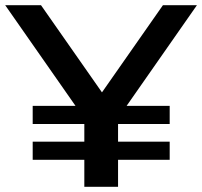

<svg xmlns="http://www.w3.org/2000/svg" viewBox="-29 -720 779 740"><path d="M296 0V-104H97V-174H296V-242H97V-312H262L-9 -700H129L364 -364L599 -700H730L459 -312H625V-242H426V-174H625V-104H426V0Z"/></svg>

Font: Montserrat SemiBold
Style: Regular
Weight: 600
Designer: Julieta Ulanovsky
Foundry: Julieta Ulanovsky
Version: Version 9.000; ttfautohint (v1.8.4.7-5d5b)